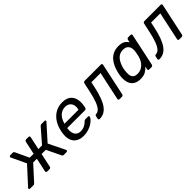

<svg xmlns="http://www.w3.org/2000/svg" viewBox="214 -1587 2653 2653"><g transform="rotate(-45 1541.0 -260.0)"><path d="M-8.2 0Q-17.4 0 -21.7 -4.2Q-25.9 -8.3 -24.8 -15.9Q-23.8 -19.2 -22.6 -22.2Q-21.4 -25.2 -17.8 -28.9L208.7 -276.4L107.3 -491.6Q105.5 -495.2 104.9 -498.5Q104.3 -501.8 105.3 -504.1Q107.3 -511.7 113.4 -515.8Q119.4 -520 128.6 -520H174Q183.9 -520 189 -515.9Q194.1 -511.9 197.6 -504.6L291.2 -305.3H366.8L408.4 -497.1Q410.4 -507.3 417.8 -513.6Q425.3 -520 435.5 -520H482.1Q492.3 -520 497.6 -513.6Q502.9 -507.3 500.9 -497.1L459.3 -305.3H530.9L704.3 -504.6Q710.6 -511.9 717.3 -515.9Q724.1 -520 733.9 -520H793.4Q802.6 -520 807.7 -515.8Q812.8 -511.7 810.8 -504.1Q810.6 -498.6 803.6 -491.6L603.8 -268.7L721.1 -28.9Q722.9 -25.2 723.8 -22.2Q724.7 -19.2 723.7 -15.9Q722.7 -8.3 716.2 -4.2Q709.6 0 700.4 0H650.2Q640.1 0 635 -4.2Q629.9 -8.5 626.2 -14.6L524.6 -225.4H442.6L399.2 -22.9Q398.1 -12.7 390.2 -6.4Q382.3 0 372.1 0H325.5Q315.3 0 310.4 -6.4Q305.6 -12.7 306.7 -22.9L350.1 -225.4H277.7L86.3 -14.6Q81.2 -8.5 73.9 -4.2Q66.5 0 56.4 0Z M1032.5 10Q964.2 10 919.5 -18.9Q874.8 -47.8 857.7 -101.2Q840.6 -154.6 851.4 -227.3Q853.3 -239.9 857.7 -260.6Q862.2 -281.3 865.6 -293.6Q885.6 -365 925.4 -418.3Q965.2 -471.6 1021.9 -500.8Q1078.6 -530 1147.3 -530Q1222.6 -530 1266.9 -497.8Q1311.2 -465.6 1325.9 -406.9Q1340.6 -348.3 1324.7 -269.4L1321.2 -251.6Q1319.2 -241.4 1310.8 -235Q1302.4 -228.6 1292.2 -228.6H947.1Q947.1 -228.4 946.6 -225Q946.1 -221.6 945.3 -219.6Q938.9 -179.3 947.1 -143.8Q955.3 -108.4 980.7 -86.3Q1006.1 -64.3 1047.7 -64.3Q1083.7 -64.3 1110.3 -75.2Q1136.8 -86.2 1154 -99.6Q1171.2 -113.1 1178.2 -120.5Q1190 -132.7 1195.7 -135.2Q1201.4 -137.7 1212.6 -137.7H1261Q1270.2 -137.7 1275.2 -132.2Q1280.2 -126.6 1278 -117.4Q1273.8 -102.4 1254.7 -80.8Q1235.5 -59.2 1202.7 -38.2Q1169.9 -17.3 1126.7 -3.7Q1083.6 10 1032.5 10ZM961.9 -297.6H1235.3L1236.1 -301Q1247.6 -345.7 1238.3 -380.9Q1229 -416 1202 -436.3Q1175 -456.6 1131.9 -456.6Q1088.9 -456.6 1054.8 -436.3Q1020.7 -416 997.5 -380.9Q974.2 -345.7 962.7 -301Z M1353.7 0Q1343.5 0 1338.2 -6.8Q1332.9 -13.6 1334.9 -23.7L1342.6 -61.3Q1347.8 -82.5 1368.3 -83.4Q1399.6 -84.4 1426.7 -112.5Q1453.7 -140.6 1478.1 -203.4Q1502.4 -266.1 1523.6 -368.6L1551.8 -497.1Q1553.8 -507.3 1561.2 -513.6Q1568.7 -520 1578.9 -520H1896.7Q1906.9 -520 1912.2 -513.6Q1917.5 -507.3 1915.5 -497.1L1813.9 -22.9Q1812.7 -12.7 1804.8 -6.4Q1796.9 0 1786.7 0H1739.4Q1729.2 0 1724.3 -6.4Q1719.4 -12.7 1720.6 -22.9L1809.8 -440.1H1630.1L1612.7 -358.3Q1591.9 -261.8 1566.3 -193.3Q1540.8 -124.8 1509.4 -82.2Q1477.9 -39.6 1439.3 -19.8Q1400.7 0 1353.7 0Z M2143.4 10Q2088.3 10 2052.2 -9.4Q2016.1 -28.8 1996.8 -62.4Q1977.6 -96 1973.1 -139.2Q1968.6 -182.4 1976.1 -229.9Q1978.7 -246.4 1981.8 -260.2Q1984.9 -273.9 1989.1 -290.2Q2000.8 -337.1 2020.9 -379.7Q2041.1 -422.4 2071.7 -456.5Q2102.4 -490.6 2145.8 -510.3Q2189.3 -530 2246.8 -530Q2311.1 -530 2343.8 -508.7Q2376.4 -487.4 2393.8 -456.4L2402.4 -497.1Q2404.4 -507.3 2411.9 -513.6Q2419.4 -520 2429.6 -520H2475.1Q2485.2 -520 2490.5 -513.6Q2495.8 -507.3 2493.8 -497.1L2393.2 -22.9Q2391.2 -12.7 2383.7 -6.4Q2376.2 0 2366.1 0H2320.4Q2310.2 0 2304.9 -6.4Q2299.6 -12.7 2301.6 -22.9L2310.7 -65.4Q2279.9 -32.8 2243.3 -11.4Q2206.8 10 2143.4 10ZM2164.2 -70.7Q2214.1 -70.7 2250.5 -93.9Q2286.9 -117.2 2309.8 -152.5Q2332.8 -187.9 2341.8 -224.6Q2346.2 -241.1 2350.8 -263.3Q2355.4 -285.5 2358.4 -301.8Q2365.5 -337.3 2359.3 -371.1Q2353 -404.8 2328.5 -427.1Q2303.9 -449.3 2255.2 -449.3Q2208 -449.3 2174.5 -426.9Q2140.9 -404.4 2119.3 -367.9Q2097.7 -331.3 2085.2 -288.9Q2081.2 -273.9 2078 -260Q2074.8 -246.1 2072.8 -231.1Q2066.7 -188.7 2069.9 -152.1Q2073 -115.6 2095 -93.1Q2117 -70.7 2164.2 -70.7Z M2520.7 0Q2510.5 0 2505.2 -6.8Q2499.9 -13.6 2501.9 -23.7L2509.6 -61.3Q2514.8 -82.5 2535.3 -83.4Q2566.6 -84.4 2593.7 -112.5Q2620.7 -140.6 2645.1 -203.4Q2669.4 -266.1 2690.6 -368.6L2718.8 -497.1Q2720.8 -507.3 2728.2 -513.6Q2735.7 -520 2745.9 -520H3063.7Q3073.9 -520 3079.2 -513.6Q3084.5 -507.3 3082.5 -497.1L2980.9 -22.9Q2979.7 -12.7 2971.8 -6.4Q2963.9 0 2953.7 0H2906.4Q2896.2 0 2891.3 -6.4Q2886.4 -12.7 2887.6 -22.9L2976.8 -440.1H2797.1L2779.7 -358.3Q2758.9 -261.8 2733.3 -193.3Q2707.8 -124.8 2676.4 -82.2Q2644.9 -39.6 2606.3 -19.8Q2567.7 0 2520.7 0Z"/></g></svg>

Font: Rubik Light
Style: Italic
Weight: 300
Italic angle: -12°
Designer: Hubert and Fischer
Foundry: Hubert and Fischer
Version: Version 2.300;gftools[0.9.30]